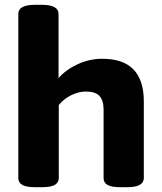

<svg xmlns="http://www.w3.org/2000/svg" viewBox="-20 -775 671 797"><path d="M125 2Q89 2 72.5 -7.5Q56 -17 56 -36V-717Q56 -755 125 -755H154Q223 -755 223 -717V-451Q254 -486 302.5 -508.5Q351 -531 405 -531Q577 -531 577 -354V-36Q577 2 508 2H479Q442 2 426 -7.5Q410 -17 410 -36V-320Q410 -358 393 -376.5Q376 -395 337 -395Q307 -395 276 -380Q245 -365 224 -339V-36Q224 -17 207.5 -7.5Q191 2 155 2Z"/></svg>

Font: Asap Semi Expanded ExtraBold
Style: Regular
Weight: 800
Width: 6
Designer: Pablo Cosgaya
Foundry: Omnibus-Type
Version: Version 3.001; ttfautohint (v1.8.4.7-5d5b)